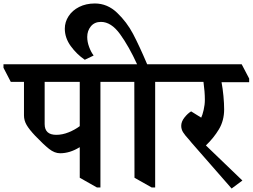

<svg xmlns="http://www.w3.org/2000/svg" viewBox="-64 -1033 1454 1105"><path d="M611 -581V-562H514V46H494L395 -10V-185H393Q338 -151 282 -151Q250 -151 218.5 -176Q187 -201 139 -251Q104 -288 89 -314Q74 -340 74 -369V-562H-2L-44 -643V-663H568ZM395 -307V-562H193V-319Q193 -257 260 -257Q295 -257 331 -271.5Q367 -286 395 -307Z M926 -581V-562H829V46H809L710 -10L709 -562H610L568 -643V-663H725Q678 -766 627 -836.5Q576 -907 517 -907Q480 -907 459 -881.5Q438 -856 438 -820Q438 -792 449 -762.5Q460 -733 474 -715V-713L424 -689Q377 -721 343 -768Q309 -815 309 -868Q309 -906 330.5 -939.5Q352 -973 391.5 -993Q431 -1013 482 -1013Q554 -1013 610 -959.5Q666 -906 702 -837.5Q738 -769 783 -663H883Z M1370 -560H1211Q1218 -523 1222 -480Q1226 -437 1226 -404Q1226 -339 1196 -289Q1166 -239 1121 -196L1331 6L1269 52L1039 -211Q1026 -227 1025 -228Q1000 -255 989.5 -272Q979 -289 979 -309Q979 -333 997.5 -356.5Q1016 -380 1036 -392L1094 -356Q1101 -370 1108 -400Q1115 -430 1115 -459Q1115 -504 1107 -562H921L879 -643V-663H1327L1370 -581Z"/></svg>

Font: Martel ExtraBold
Style: Regular
Weight: 800
Designer: Dan Reynolds
Foundry: Dan Reynolds
Version: Version 1.001; ttfautohint (v1.1) -l 5 -r 5 -G 72 -x 0 -D la